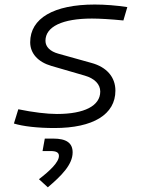

<svg xmlns="http://www.w3.org/2000/svg" viewBox="-20 -547 626 835"><path d="M216.8 9.8C385.3 9.8 481.9 -49.3 481.9 -152.8C481.9 -211.4 444.3 -255.4 377.4 -273.4L233.9 -313.5C198.2 -323.2 177.7 -343.3 177.7 -369.6C177.7 -431.2 251.5 -466.3 379.9 -466.3C412.6 -466.3 462.4 -463.4 516.6 -458L533.7 -516.1C487.3 -523.4 436 -527.3 392.1 -527.3C213.4 -527.3 111.3 -467.3 111.3 -363.3C111.3 -314.9 145 -277.3 203.6 -260.3L348.1 -218.3C391.1 -206.1 416 -180.7 416 -148.9C416 -86.9 347.2 -51.3 227.5 -51.3C184.6 -51.3 123.5 -58.6 59.6 -71.8L40.5 -9.8C79.6 2.4 144 9.8 216.8 9.8ZM188 267.6C246.1 218.3 295.9 169.4 295.9 115.7C295.9 74.7 268.6 55.7 211.4 55.7H174.8L165 109.9H200.2C224.6 109.9 236.3 116.2 236.3 130.9C236.3 158.7 196.8 195.8 149.4 232.4Z"/></svg>

Font: Cascadia Code NF Light
Style: Italic
Weight: 300
Italic angle: -10°
Monospace: yes
Designer: Aaron Bell
Foundry: Saja Typeworks
Version: Version 2404.023